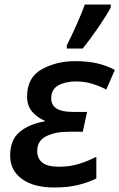

<svg xmlns="http://www.w3.org/2000/svg" viewBox="-20 -821 529 851"><path d="M221 10Q283 10 329.5 -2Q376 -14 407 -30V-126Q374 -109 333 -95.5Q292 -82 240 -82Q145 -82 145 -152Q145 -197 184.5 -217Q224 -237 283 -237H347L366 -325H302Q207 -325 207 -385Q207 -425 238.5 -442.5Q270 -460 316 -460Q356 -460 389.5 -449.5Q423 -439 451 -424L489 -511Q454 -530 411.5 -540Q369 -550 312 -550Q231 -550 165.5 -514Q100 -478 100 -393Q100 -352 123 -325.5Q146 -299 178 -286V-283Q111 -272 68 -237Q25 -202 25 -131Q25 -66 77 -28Q129 10 221 10ZM276 -606H347Q382 -650 417.5 -702Q453 -754 471 -788V-801H356Q342 -762 318.5 -709.5Q295 -657 276 -620Z"/></svg>

Font: Noto Sans UI Medium
Style: Italic
Weight: 500
Italic angle: -12°
Designer: Monotype Design Team
Foundry: Monotype Imaging Inc.
Version: Version 1.901